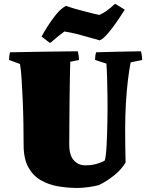

<svg xmlns="http://www.w3.org/2000/svg" viewBox="-20 -919 739 951"><path d="M365 12Q316 12 268.5 4Q221 -4 182 -26.5Q143 -49 120 -91Q97 -133 97 -201Q97 -251 96 -308.5Q95 -366 92.5 -423Q90 -480 87 -527Q84 -574 79 -602L25 -622Q25 -632 26 -641Q27 -650 30 -660Q114 -662 197.5 -663Q281 -664 365 -665Q371 -644 371 -622L328 -613Q327 -579 326 -527Q325 -475 324.5 -416.5Q324 -358 323.5 -302Q323 -246 323 -204Q323 -149 346 -124.5Q369 -100 403 -100Q436 -100 462.5 -108.5Q489 -117 499 -124Q505 -143 508 -199Q511 -255 512 -323Q513 -378 512.5 -433Q512 -488 510.5 -533.5Q509 -579 507 -604L451 -622Q451 -632 452 -641Q453 -650 456 -660Q512 -662 567.5 -663Q623 -664 678 -665Q684 -644 684 -622L627 -610Q620 -574 613.5 -521Q607 -468 603.5 -405.5Q600 -343 600 -278Q600 -237 600.5 -196Q601 -155 602 -114Q582 -80 545.5 -50.5Q509 -21 469 -2Q446 4 416.5 8Q387 12 365 12ZM226 -707 186 -738Q196 -757 215 -787.5Q234 -818 258 -847.5Q282 -877 307 -890Q313 -888 323 -884.5Q333 -881 346 -877Q375 -869 411 -859.5Q447 -850 472 -845Q509 -861 547 -898L553 -899L598 -871Q589 -857 573.5 -833.5Q558 -810 540 -785.5Q522 -761 504.5 -742.5Q487 -724 473 -719Q469 -721 459.5 -723.5Q450 -726 439 -729Q409 -738 368.5 -748.5Q328 -759 299 -763Q281 -750 264 -736Q247 -722 231 -708Z"/></svg>

Font: Labrada Black
Style: Regular
Weight: 900
Designer: Mercedes Jáuregui
Foundry: Omnibus-Type Team
Version: Version 1.000; ttfautohint (v1.8.4.7-5d5b)